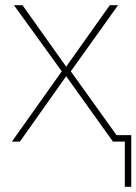

<svg xmlns="http://www.w3.org/2000/svg" viewBox="-20 -548 528 743"><path d="M463 0H417L236 -253L57 0H26L219 -272L34 -528H67L236 -290L405 -528H437L254 -272L431 -25H488V175H463Z"/></svg>

Font: Noto Sans UI Thin
Style: Regular
Weight: 250
Designer: Monotype Design Team
Foundry: Monotype Imaging Inc.
Version: Version 1.001